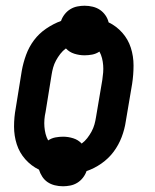

<svg xmlns="http://www.w3.org/2000/svg" viewBox="-20 -600 540 670"><path d="M200 50Q185 50 171 46.5Q157 43 146 35.5Q135 28 127.5 16.5Q120 5 116 -8Q89 -21 68.5 -44Q48 -67 38.5 -96.5Q29 -126 29 -158.5Q29 -191 35 -223L56 -353Q61 -381 71 -408.5Q81 -436 98.5 -459.5Q116 -483 141 -500Q166 -517 193 -527Q197 -539 205.5 -550Q214 -561 225.5 -568Q237 -575 250 -577.5Q263 -580 275 -580Q290 -580 304 -576.5Q318 -573 329 -565.5Q340 -558 348 -546.5Q356 -535 359 -522Q386 -509 406.5 -486Q427 -463 436.5 -433.5Q446 -404 446 -371.5Q446 -339 441 -307L419 -177Q415 -149 404.5 -121.5Q394 -94 376.5 -70.5Q359 -47 334 -29.5Q309 -12 282 -3Q278 9 269.5 20Q261 31 249.5 38Q238 45 225 47.5Q212 50 200 50ZM265 -99Q276 -107 284.5 -118Q293 -129 299.5 -141Q306 -153 309.5 -165.5Q313 -178 315 -191L337 -321Q339 -334 340 -347Q341 -360 340 -372.5Q339 -385 336 -397Q333 -409 327 -420Q315 -412 301.5 -409.5Q288 -407 275 -407Q257 -407 239.5 -412.5Q222 -418 210 -431Q199 -423 190.5 -412Q182 -401 175.5 -389Q169 -377 165.5 -364.5Q162 -352 160 -339L139 -209Q136 -196 135 -183Q134 -170 135 -157.5Q136 -145 139 -133Q142 -121 148 -110Q160 -118 173.5 -120.5Q187 -123 200 -123Q218 -123 235.5 -117.5Q253 -112 265 -99Z"/></svg>

Font: Iosevka Slab Extrabold Oblique
Style: Regular
Weight: 800
Italic angle: -9°
Monospace: yes
Designer: Belleve Invis
Foundry: Belleve Invis
Version: Version 11.1.1; ttfautohint (v1.8.3)